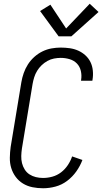

<svg xmlns="http://www.w3.org/2000/svg" viewBox="-20 -997 546 1025"><path d="M210 8Q181 8 153.5 2.5Q126 -3 103 -17Q80 -31 64 -52.5Q48 -74 40 -100Q32 -126 32.5 -155Q33 -184 37 -213L94 -558Q98 -582 106.5 -606.5Q115 -631 129 -653Q143 -675 163 -693Q183 -711 206.5 -722.5Q230 -734 255 -738.5Q280 -743 304 -743Q329 -743 353 -739.5Q377 -736 398 -726.5Q419 -717 436 -701.5Q453 -686 463 -665.5Q473 -645 475.5 -620.5Q478 -596 474 -572Q474 -570 473.5 -568.5Q473 -567 473 -566H412Q413 -567 413 -568Q413 -569 413 -570Q417 -595 411.5 -618.5Q406 -642 390.5 -658Q375 -674 352 -681Q329 -688 304 -688Q287 -688 268.5 -684.5Q250 -681 233 -671.5Q216 -662 202 -648.5Q188 -635 178 -618.5Q168 -602 162.5 -584Q157 -566 154 -549L97 -204Q94 -184 93.5 -164Q93 -144 97.5 -126Q102 -108 112 -92Q122 -76 137.5 -66Q153 -56 171.5 -51.5Q190 -47 210 -47Q235 -47 260 -54Q285 -61 306 -77Q327 -93 342 -115.5Q357 -138 365 -162L420 -143Q408 -111 387.5 -82Q367 -53 338.5 -31.5Q310 -10 276.5 -1Q243 8 210 8ZM293 -803 194 -938 249 -972 333 -845 459 -977 506 -933 361 -803Z"/></svg>

Font: Iosevka SS04 Light
Style: Italic
Weight: 300
Italic angle: -9°
Monospace: yes
Designer: Belleve Invis
Foundry: Belleve Invis
Version: Version 19.0.0; ttfautohint (v1.8.4)